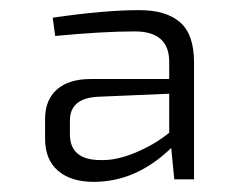

<svg xmlns="http://www.w3.org/2000/svg" viewBox="-20 -625 482 379"><path d="M89 -554 84 -590Q185 -605 255 -605Q308 -605 335.5 -581Q363 -557 363 -502V-271H324L318 -333Q249 -266 165 -266Q120 -266 94.5 -288Q69 -310 69 -351V-390Q69 -428 92.5 -448.5Q116 -469 159 -469H314V-503Q314 -563 246 -563Q183 -563 89 -554ZM118 -387V-360Q118 -309 179 -309Q210 -308 248 -324Q286 -340 314 -363V-440L173 -434Q118 -431 118 -387Z"/></svg>

Font: Exo 2.0 Light
Style: Regular
Weight: 300
Designer: Natanael Gama
Version: Version 1.001;PS 001.001;hotconv 1.0.70;makeotf.lib2.5.58329